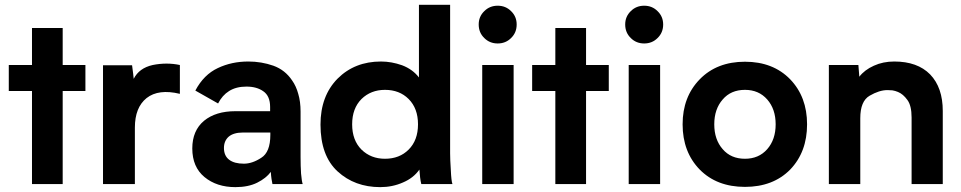

<svg xmlns="http://www.w3.org/2000/svg" viewBox="-20 -767 4004 800"><path d="M335.9 -496.1Q312.5 -496.1 241.2 -496.1Q241.2 -534.2 241.2 -650.4Q209 -650.4 113.3 -650.4Q113.3 -611.3 113.3 -496.1Q88.9 -496.1 16.6 -496.1Q16.6 -492.2 16.6 -482.4Q16.6 -459 16.6 -387.7Q41 -387.7 113.3 -387.7Q113.3 -291 113.3 0Q144.5 0 241.2 0Q241.2 -96.7 241.2 -387.7Q264.6 -387.7 335.9 -387.7Q335.9 -415 335.9 -496.1Z M537.1 -438.5Q536.1 -452.1 530.3 -495.1Q500 -495.1 409.2 -495.1Q409.2 -463.9 409.2 -371.1Q409.2 -278.3 409.2 0Q442.4 0 542 0Q542 -58.6 542 -235.4Q542 -319.3 590.8 -358.4Q640.6 -397.5 729.5 -376Q729.5 -416 729.5 -496.1Q702.1 -502 673.8 -502Q645.5 -502 616.2 -496.1Q559.6 -483.4 537.1 -438.5Z M1241.2 0Q1237.3 -11.7 1234.4 -43.9Q1232.4 -75.2 1232.4 -112.3Q1232.4 -175.8 1232.4 -301.8Q1232.4 -343.8 1222.7 -376Q1213.9 -408.2 1197.3 -431.6Q1168 -475.6 1119.1 -493.2Q1069.3 -510.7 1014.6 -510.7Q945.3 -510.7 887.7 -483.4Q829.1 -456.1 793.9 -389.6Q825.2 -372.1 888.7 -335.9Q906.2 -370.1 934.6 -387.7Q963.9 -406.2 1006.8 -406.2Q1049.8 -406.2 1077.1 -386.7Q1105.5 -367.2 1105.5 -321.3Q1105.5 -315.4 1105.5 -303.7Q1069.3 -303.7 960.9 -303.7Q878.9 -303.7 830.1 -263.7Q781.2 -222.7 781.2 -148.4Q781.2 -71.3 832 -29.3Q882.8 12.7 960.9 12.7Q1014.6 12.7 1051.8 -5.9Q1088.9 -24.4 1108.4 -50.8Q1109.4 -34.2 1111.3 -21.5Q1113.3 -7.8 1115.2 0Q1157.2 0 1241.2 0ZM1106.4 -205.1Q1106.4 -132.8 1068.4 -109.4Q1031.2 -85 996.1 -85Q956.1 -85 934.6 -101.6Q913.1 -118.2 913.1 -150.4Q913.1 -179.7 932.6 -197.3Q953.1 -214.8 992.2 -214.8Q1030.3 -214.8 1106.4 -214.8Q1106.4 -212.9 1106.4 -205.1Z M1865.2 0Q1860.4 -12.7 1858.4 -58.6Q1855.5 -103.5 1855.5 -127.9Q1855.5 -334 1855.5 -747.1Q1822.3 -747.1 1725.6 -747.1Q1725.6 -670.9 1725.6 -444.3Q1699.2 -478.5 1655.3 -495.1Q1611.3 -510.7 1567.4 -510.7Q1458 -510.7 1386.7 -439.5Q1315.4 -367.2 1315.4 -248Q1315.4 -118.2 1386.7 -52.7Q1458 12.7 1564.5 12.7Q1615.2 12.7 1659.2 -6.8Q1703.1 -25.4 1727.5 -60.5Q1728.5 -43 1730.5 -27.3Q1732.4 -11.7 1735.4 0Q1778.3 0 1865.2 0ZM1584 -105.5Q1525.4 -105.5 1486.3 -143.6Q1447.3 -182.6 1447.3 -249Q1447.3 -315.4 1486.3 -354.5Q1525.4 -392.6 1584 -392.6Q1644.5 -392.6 1682.6 -354.5Q1721.7 -315.4 1721.7 -249Q1721.7 -182.6 1682.6 -143.6Q1644.5 -105.5 1584 -105.5Z M2053.7 -585.9Q2086.9 -585.9 2109.4 -608.4Q2132.8 -630.9 2132.8 -665Q2132.8 -698.2 2109.4 -720.7Q2086.9 -743.2 2053.7 -743.2Q2020.5 -743.2 1998 -720.7Q1974.6 -698.2 1974.6 -665Q1974.6 -630.9 1998 -608.4Q2020.5 -585.9 2053.7 -585.9ZM1989.3 -496.1Q1989.3 -464.8 1989.3 -372.1Q1989.3 -279.3 1989.3 0Q2021.5 0 2120.1 0Q2120.1 -124 2120.1 -496.1Q2086.9 -496.1 1989.3 -496.1Z M2516.6 -496.1Q2493.2 -496.1 2421.9 -496.1Q2421.9 -534.2 2421.9 -650.4Q2389.6 -650.4 2293.9 -650.4Q2293.9 -611.3 2293.9 -496.1Q2269.5 -496.1 2197.3 -496.1Q2197.3 -492.2 2197.3 -482.4Q2197.3 -459 2197.3 -387.7Q2221.7 -387.7 2293.9 -387.7Q2293.9 -291 2293.9 0Q2325.2 0 2421.9 0Q2421.9 -96.7 2421.9 -387.7Q2445.3 -387.7 2516.6 -387.7Q2516.6 -415 2516.6 -496.1Z M2664.1 -585.9Q2697.3 -585.9 2719.7 -608.4Q2743.2 -630.9 2743.2 -665Q2743.2 -698.2 2719.7 -720.7Q2697.3 -743.2 2664.1 -743.2Q2630.9 -743.2 2608.4 -720.7Q2585 -698.2 2585 -665Q2585 -630.9 2608.4 -608.4Q2630.9 -585.9 2664.1 -585.9ZM2599.6 -496.1Q2599.6 -464.8 2599.6 -372.1Q2599.6 -279.3 2599.6 0Q2631.8 0 2730.5 0Q2730.5 -124 2730.5 -496.1Q2697.3 -496.1 2599.6 -496.1Z M2824.2 -249Q2824.2 -133.8 2895.5 -60.5Q2966.8 11.7 3084 11.7Q3201.2 11.7 3272.5 -60.5Q3342.8 -133.8 3342.8 -249Q3342.8 -363.3 3272.5 -436.5Q3201.2 -509.8 3084 -509.8Q2966.8 -509.8 2895.5 -436.5Q2824.2 -363.3 2824.2 -249ZM2956.1 -249Q2956.1 -312.5 2991.2 -352.5Q3025.4 -392.6 3084 -392.6Q3141.6 -392.6 3176.8 -352.5Q3211.9 -312.5 3211.9 -249Q3211.9 -185.5 3176.8 -145.5Q3141.6 -105.5 3084 -105.5Q3025.4 -105.5 2991.2 -145.5Q2956.1 -185.5 2956.1 -249Z M3706.1 -510.7Q3659.2 -510.7 3621.1 -493.2Q3582 -475.6 3560.5 -447.3Q3559.6 -462.9 3556.6 -496.1Q3526.4 -496.1 3433.6 -496.1Q3433.6 -464.8 3433.6 -371.1Q3433.6 -278.3 3433.6 0Q3466.8 0 3564.5 0Q3564.5 -68.4 3564.5 -274.4Q3564.5 -345.7 3603.5 -368.2Q3643.6 -391.6 3677.7 -391.6Q3686.5 -391.6 3698.2 -390.6Q3710 -388.7 3721.7 -383.8Q3743.2 -375 3760.7 -350.6Q3778.3 -327.1 3778.3 -277.3Q3778.3 -184.6 3778.3 0Q3810.5 0 3908.2 0Q3908.2 -76.2 3908.2 -304.7Q3908.2 -402.3 3855.5 -457Q3802.7 -510.7 3706.1 -510.7Z"/></svg>

Font: BM-Biotif
Style: Bold
Weight: 400
Designer: Deni Anggara
Version: Version 1.000;PS 001.000;hotconv 1.0.88;makeotf.lib2.5.64776